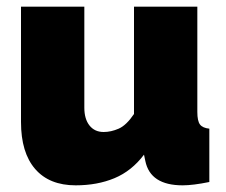

<svg xmlns="http://www.w3.org/2000/svg" viewBox="-20 -546 678 576"><path d="M43 -180V-526H233V-223Q233 -189 248.5 -169.5Q264 -150 291 -150Q313 -150 336 -160Q359 -170 382 -204V-526H572V-210Q572 -183 580 -172.5Q588 -162 608 -160V0Q559 10 528 10Q431 10 416 -63L412 -82Q375 -33 323.5 -11.5Q272 10 207 10Q128 10 85.5 -39Q43 -88 43 -180Z"/></svg>

Font: Raleway Black
Style: Regular
Weight: 900
Designer: Matt McInerney, Pablo Impallari, Rodrigo Fuenzalida
Foundry: Matt McInerney, Pablo Impallari, Rodrigo Fuenzalida
Version: Version 4.026